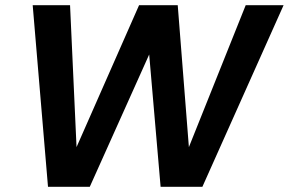

<svg xmlns="http://www.w3.org/2000/svg" viewBox="-20 -720 1113 740"><path d="M165 0 106 -700H250L275 -153L516 -700H665L708 -153L927 -700H1073L760 0H599L555 -510L326 0Z"/></svg>

Font: DM Sans 9pt
Style: Bold Italic
Weight: 700
Italic angle: -10°
Version: Version 4.004;gftools[0.9.30]